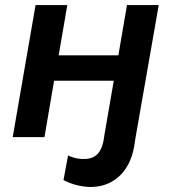

<svg xmlns="http://www.w3.org/2000/svg" viewBox="-20 -540 675 756"><path d="M480 -520 446 -322H211L245 -520H120L30 0H155L193 -222H428L393 -20L388 12C377 70 349 88 302 86C282 85 262 79 248 72L230 169C261 186 301 195 329 196C419 200 490 142 508 38L514 0L605 -520Z"/></svg>

Font: Fixel Display SemiBold
Style: Italic
Weight: 600
Italic angle: -10°
Designer: AlfaBravo + MacPaw
Foundry: Kyrylo Tkachov, Marchela Mozhyna, Serhii Makarenko, Maria Weinstein, Zakhar Kryvoshyya
Version: Version 1.210;Glyphs 3.2 (3217)